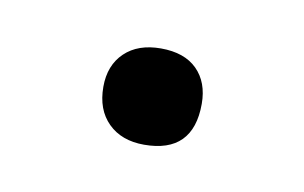

<svg xmlns="http://www.w3.org/2000/svg" viewBox="-29 -285 258 163"><g transform="rotate(10 100.0 -203.5)"><path d="M100.5 -161.6Q81 -161.6 69.5 -173Q58 -184.4 58 -204.1Q58 -222.7 69.5 -233.7Q80.9 -244.6 100.6 -244.6Q121 -244.6 131.9 -233.7Q142.8 -222.8 142.8 -204.2Q142.8 -161.6 100.5 -161.6Z"/></g></svg>

Font: Cormorant Garamond Light
Style: Italic
Weight: 300
Italic angle: -10°
Designer: Christian Thalmann (Catharsis Fonts)
Foundry: Catharsis Fonts
Version: Version 4.001